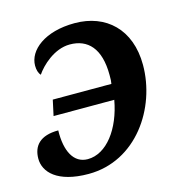

<svg xmlns="http://www.w3.org/2000/svg" viewBox="-88 -626 675 715"><g transform="rotate(-15 249.5 -268.0)"><path d="M168 10C352 10 468 -164 468 -330C468 -468 382 -546 262 -546C146 -546 79 -490 79 -431C79 -415 83 -401 91 -393C111 -423 163 -474 224 -474C293 -474 338 -429 338 -326C338 -308 338 -303 336 -292H110L97 -232H331C312 -125 252 -44 179 -44C125 -44 98 -96 100 -176C29 -176 1 -142 1 -93C1 -42 47 10 168 10Z"/></g></svg>

Font: Noto Serif Semi
Style: Italic
Weight: 600
Italic angle: -12°
Designer: Monotype Design Team
Foundry: Monotype Imaging Inc.
Version: Version 1.901